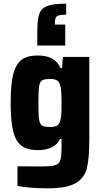

<svg xmlns="http://www.w3.org/2000/svg" viewBox="-20 -820 558 1045"><path d="M75 192V85Q118 86 200 86Q258 86 280.5 79Q303 72 309 50.5Q315 29 315 -27V-64H307Q290 -31 260 -17Q230 -3 186 -3Q130 -3 98 -26Q66 -49 52 -104.5Q38 -160 38 -260Q38 -362 52.5 -417.5Q67 -473 98.5 -495.5Q130 -518 186 -518Q280 -518 310 -449H318L322 -510H466V-59Q466 44 452.5 97Q439 150 390.5 177.5Q342 205 238 205Q194 205 148 201.5Q102 198 75 192ZM307 -160Q312 -175 313.5 -197.5Q315 -220 315 -260Q315 -331 308 -354Q303 -375 290.5 -382.5Q278 -390 253 -390Q221 -390 209 -383Q197 -376 193 -350.5Q189 -325 189 -260Q189 -194 193 -169Q197 -144 209 -136.5Q221 -129 253 -129Q277 -129 289 -135.5Q301 -142 307 -160ZM340 -800V-740Q302 -740 290.5 -732Q279 -724 279 -698V-686H335V-572H183V-648Q183 -713 193.5 -743.5Q204 -774 236.5 -787Q269 -800 340 -800Z"/></svg>

Font: Saira Semi Condensed
Style: Bold
Weight: 700
Width: 4
Designer: Hector Gatti with collaboration of the Omnibus-Type team
Foundry: Omnibus-Type
Version: Version 1.001; ttfautohint (v1.8)